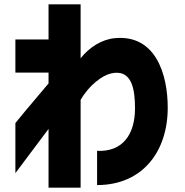

<svg xmlns="http://www.w3.org/2000/svg" viewBox="-20 -770 852 886"><path d="M204 96H352V-309C391 -377 452 -422 492 -431C590 -454 603 -355 603 -270C603 -150 546 -68 428 -74V84C638 84 754 -71 754 -273C754 -426 699 -611 511 -594C451 -589 392 -552 352 -501V-750H204V-588H51V-435H204V-385C161 -334 125 -292 96 -257L51 -202V29L204 -175Z"/></svg>

Font: コーポレート・ロゴ ver3 Bold
Style: Regular
Weight: 700
Designer: [KANA_main] LOGOTYPE.JP [Source Han Sans] Ryoko NISHIZUKA 西塚涼子 (kana, bopomofo & ideographs); Paul D. Hunt (Latin, Greek
Version: Version 12.001;FEAKit 1.0